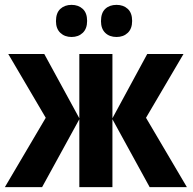

<svg xmlns="http://www.w3.org/2000/svg" viewBox="-20 -769 793 789"><path d="M734 -547 580 -285 748 0H595L442 -279V0H306V-279L153 0H0L168 -285L14 -547H162L306 -283V-547H442V-283L585 -547ZM210 -682Q210 -716 228 -732.5Q246 -749 274 -749Q302 -749 320 -732.5Q338 -716 338 -683Q338 -651 320 -634Q302 -617 274 -617Q246 -617 228 -634Q210 -651 210 -682ZM395 -682Q395 -716 412.5 -732.5Q430 -749 459 -749Q487 -749 505 -732.5Q523 -716 523 -683Q523 -651 505 -634Q487 -617 459 -617Q430 -617 412.5 -634Q395 -651 395 -682Z"/></svg>

Font: Noto Sans Display Condensed
Style: Bold
Weight: 700
Width: 3
Designer: Monotype Design Team
Foundry: Monotype Imaging Inc.
Version: Version 2.003